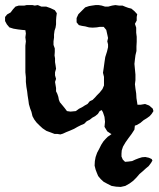

<svg xmlns="http://www.w3.org/2000/svg" viewBox="-29 -520 628 757"><path d="M334 -498 348 -500H360L372 -498L385 -494H398L413 -498L426 -500L440 -498H454L466 -493L477 -489L489 -486L501 -476L512 -464L510 -453V-439L503 -426L508 -411V-391L510 -375V-355L509 -337V-319L505 -302L503 -286L501 -268L505 -226V-204L503 -188L505 -171L508 -151L509 -133L512 -114L513 -107H525L543 -110L559 -104L573 -92L576 -82L569 -71L561 -62L550 -54L537 -46L524 -35L510 -27L495 -22L482 -10L467 -4L452 -2L437 3L424 8H409L394 -2L383 -20L385 -40L383 -59L377 -77L372 -86L364 -82L357 -71L346 -62L335 -56L325 -48L313 -42L303 -32L291 -27L277 -20L263 -12L247 -5L232 1L219 7L209 10L197 8H186L173 3L154 -4L139 -14L127 -25L115 -37L106 -49L99 -62L95 -79L90 -92L85 -109L83 -124L80 -143L78 -160L75 -178L73 -197V-215L71 -235V-340L73 -357L71 -373L73 -388L71 -401L59 -402L42 -404L24 -407L8 -412L-2 -424L-9 -437V-453L-1 -463L13 -471L22 -483L32 -494L45 -498H67L76 -500H99L108 -498L120 -500L134 -494H153L170 -488L187 -480L195 -468L193 -453L192 -439V-424L190 -411L186 -399L184 -384V-372L182 -357V-343L187 -329V-315L186 -301L188 -290V-275L190 -263L192 -249L188 -235V-223L192 -209L188 -197L192 -173V-160L197 -150L201 -138L203 -127L207 -117L217 -105L226 -94L235 -82L249 -80L270 -82L282 -91L294 -97L305 -104L316 -110L325 -121L336 -126L346 -136L353 -144L364 -155L375 -169L381 -183V-217L377 -233L380 -253L383 -275L386 -295L393 -317L397 -334V-345L394 -357L397 -370L394 -384L390 -402L380 -414H364L352 -412L336 -411L322 -412L307 -416L294 -418L282 -421L273 -432V-449L280 -464L307 -491L322 -496ZM484 -44 497 -40 503 -27 501 -9 490 8 478 24 466 41 456 58 451 73 450 86V97L455 109L464 118L477 117L492 115L505 109L518 104L531 100L544 99L558 102L569 107L572 113L566 123L557 135L546 144L534 155L521 166L509 180L496 193L481 204L465 213L447 217L429 216L411 213L395 205L380 197L368 186L358 174L353 162L348 149L344 133L345 115L348 99L354 82L362 67L370 51L379 37L388 27L396 19L405 13L415 5L423 -7L431 -18L443 -26L457 -33L470 -40Z"/></svg>

Font: Tagesschrift
Style: Regular
Weight: 400
Designer: Yanone
Version: Version 2.000; ttfautohint (v1.8.4.7-5d5b)